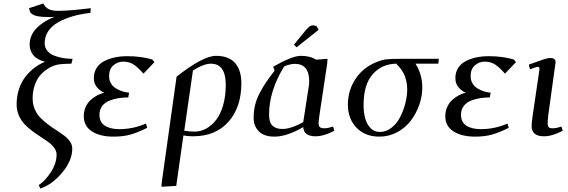

<svg xmlns="http://www.w3.org/2000/svg" viewBox="-20 -776 3257 1100"><path d="M75.2 -178.2Q75.2 -224.6 88.9 -265.6Q102.5 -306.6 126 -336.7Q149.4 -366.7 177.7 -387.9Q206.1 -409.2 237.8 -421.9Q191.9 -434.1 170.9 -460Q149.9 -485.8 149.9 -520Q149.9 -574.7 190.4 -615.5Q231 -656.2 293.9 -680.2Q281.2 -678.2 267.1 -678.2Q219.7 -678.2 192.1 -683.8Q164.6 -689.5 152.8 -706.1L146 -729L228 -755.9Q241.2 -731 261.7 -722.4Q282.2 -713.9 314 -713.9Q376.5 -713.9 500 -729L498 -702.1Q443.8 -696.3 397.9 -683.1Q352.1 -669.9 314.9 -649.4Q277.8 -628.9 256.8 -597.9Q235.8 -566.9 235.8 -528.8Q235.8 -502.9 251.7 -484.1Q267.6 -465.3 293.5 -456.1Q319.3 -446.8 344.7 -442.9Q370.1 -439 396 -439L389.2 -411.1Q360.4 -411.1 326.2 -408.2Q308.6 -406.7 289.1 -399.9Q269.5 -393.1 247.3 -377.9Q225.1 -362.8 207.5 -341.6Q189.9 -320.3 178.5 -286.1Q167 -252 167 -210.9Q167 -178.2 179.4 -149.7Q191.9 -121.1 211.9 -100.8Q231.9 -80.6 256.1 -62.5Q280.3 -44.4 304.7 -28.8Q329.1 -13.2 349.1 2Q369.1 17.1 381.6 35.9Q394 54.7 394 75.2Q394 144 336.4 212.9Q278.8 281.7 210.9 304.2L202.1 284.2Q237.8 261.7 271 210.9Q304.2 160.2 304.2 109.9Q304.2 90.3 291.5 72.3Q278.8 54.2 258.8 39.3Q238.8 24.4 214.4 8.8Q189.9 -6.8 165.3 -25.1Q140.6 -43.5 120.6 -64.5Q100.6 -85.4 87.9 -114.7Q75.2 -144 75.2 -178.2Z M460 -109.9Q460 -137.7 470.2 -161.6Q480.5 -185.5 497.8 -201.7Q515.1 -217.8 535.2 -228.8Q555.2 -239.7 577.6 -245.1Q557.1 -252 537.4 -273.9Q517.6 -295.9 517.6 -328.1Q517.6 -361.3 533.2 -386.2Q548.8 -411.1 576.4 -425.5Q604 -439.9 637.5 -447Q670.9 -454.1 710 -454.1Q787.1 -454.1 852.5 -435.1L864.7 -419.9L801.8 -354Q771 -389.6 745.8 -406.2Q720.7 -422.9 685.5 -422.9Q653.8 -422.9 629.4 -401.6Q605 -380.4 605 -339.8Q605 -320.3 612.5 -304.4Q620.1 -288.6 631.8 -278.6Q643.6 -268.6 659.7 -261.2Q675.8 -253.9 690.2 -250.2Q704.6 -246.6 719.7 -245.1L714.8 -217.8Q686.5 -217.8 660.9 -213.9Q635.3 -210 608.6 -200Q582 -189.9 565.9 -169.2Q549.8 -148.4 549.8 -119.1Q549.8 -76.2 580.3 -56.2Q610.8 -36.1 663.6 -36.1Q742.7 -36.1 815.9 -67.9L823.7 -43.9Q769 -16.6 727.3 -4.9Q685.5 6.8 629.9 6.8Q553.7 6.8 506.8 -23.2Q460 -53.2 460 -109.9Z M904.8 293.9 906.7 269 991.7 -336.9Q1143.6 -456.1 1217.8 -456.1Q1257.8 -456.1 1286.6 -443.6Q1315.4 -431.2 1331.8 -408.9Q1348.1 -386.7 1355.5 -359.6Q1362.8 -332.5 1362.8 -298.8Q1362.8 -162.1 1289.1 -78.6Q1215.3 4.9 1085.4 4.9Q1055.7 4.9 1030.8 0L989.7 289.1ZM1035.6 -26.9Q1063 -22 1095.7 -22Q1129.9 -22 1161.4 -39.3Q1192.9 -56.6 1218 -88.9Q1243.2 -121.1 1258.3 -173.1Q1273.4 -225.1 1273.4 -289.1Q1273.4 -411.1 1188.5 -411.1Q1147 -411.1 1085.4 -372.1Z M1433.1 -99.1Q1433.1 -137.2 1440.9 -171.6Q1448.7 -206.1 1466.3 -240Q1483.9 -273.9 1503.2 -302.7Q1522.5 -331.5 1553.2 -371.1L1545.4 -394Q1654.3 -456.1 1703.1 -456.1Q1758.3 -456.1 1790 -434.1L1856.4 -439L1854.5 -411.1L1810.1 -116.2Q1805.2 -79.6 1805.2 -70.8Q1805.2 -53.2 1813 -47.1Q1820.8 -41 1839.4 -41Q1857.9 -41 1888.2 -50.8L1895.5 -26.9Q1835 4.9 1788.1 4.9Q1720.2 4.9 1717.3 -47.9Q1623.5 6.8 1552.2 6.8Q1492.7 6.8 1462.9 -23.7Q1433.1 -54.2 1433.1 -99.1ZM1521.5 -119.1Q1521.5 -75.2 1540.8 -56.2Q1560.1 -37.1 1598.1 -37.1Q1626 -37.1 1659.7 -49.6Q1693.4 -62 1717.3 -76.2L1747.1 -269Q1751.5 -291 1751.5 -309.1Q1751.5 -410.2 1669.4 -410.2Q1644.5 -410.2 1608.4 -396Q1521.5 -255.4 1521.5 -119.1ZM1664.1 -520 1727.1 -597.2Q1743.2 -616.7 1752.7 -623.8Q1762.2 -630.9 1774.4 -630.9Q1778.8 -630.9 1783.9 -629.2Q1789.1 -627.4 1792 -626L1795.4 -624L1805.2 -605L1679.2 -504.9Z M1973.1 -176.8Q1973.1 -258.3 2017.6 -325Q2062 -391.6 2141.1 -421.9Q2169.9 -433.6 2195.8 -436.3Q2221.7 -439 2275.4 -439H2494.1L2491.2 -411.1H2360.4Q2399.4 -349.6 2399.4 -273.9Q2399.4 -225.1 2382.1 -175.5Q2364.7 -126 2334 -85.2Q2303.2 -44.4 2255.9 -18.8Q2208.5 6.8 2153.3 6.8Q2071.8 6.8 2022.5 -44.4Q1973.1 -95.7 1973.1 -176.8ZM2063 -174.8Q2063 -131.3 2072.3 -97.7Q2081.5 -64 2103 -42Q2124.5 -20 2156.2 -20Q2191.9 -20 2222.7 -43.9Q2253.4 -67.9 2272.5 -105Q2291.5 -142.1 2302.2 -184.1Q2313 -226.1 2313 -264.2Q2313 -291.5 2306.9 -315.9Q2300.8 -340.3 2292 -356.2Q2283.2 -372.1 2274.4 -383.8Q2265.6 -395.5 2259.8 -400.4L2253.4 -405.8V-411.1Q2169.4 -411.1 2116.2 -351.8Q2063 -292.5 2063 -174.8Z M2531.2 -109.9Q2531.2 -137.7 2541.5 -161.6Q2551.8 -185.5 2569.1 -201.7Q2586.4 -217.8 2606.4 -228.8Q2626.5 -239.7 2648.9 -245.1Q2628.4 -252 2608.6 -273.9Q2588.9 -295.9 2588.9 -328.1Q2588.9 -361.3 2604.5 -386.2Q2620.1 -411.1 2647.7 -425.5Q2675.3 -439.9 2708.7 -447Q2742.2 -454.1 2781.2 -454.1Q2858.4 -454.1 2923.8 -435.1L2936 -419.9L2873 -354Q2842.3 -389.6 2817.1 -406.2Q2792 -422.9 2756.8 -422.9Q2725.1 -422.9 2700.7 -401.6Q2676.3 -380.4 2676.3 -339.8Q2676.3 -320.3 2683.8 -304.4Q2691.4 -288.6 2703.1 -278.6Q2714.8 -268.6 2731 -261.2Q2747.1 -253.9 2761.5 -250.2Q2775.9 -246.6 2791 -245.1L2786.1 -217.8Q2757.8 -217.8 2732.2 -213.9Q2706.5 -210 2679.9 -200Q2653.3 -189.9 2637.2 -169.2Q2621.1 -148.4 2621.1 -119.1Q2621.1 -76.2 2651.6 -56.2Q2682.1 -36.1 2734.9 -36.1Q2814 -36.1 2887.2 -67.9L2895 -43.9Q2840.3 -16.6 2798.6 -4.9Q2756.8 6.8 2701.2 6.8Q2625 6.8 2578.1 -23.2Q2531.2 -53.2 2531.2 -109.9Z M3009.8 -405.8Q3073.7 -429.2 3096.4 -436.5Q3119.1 -443.8 3132.8 -443.8Q3163.1 -443.8 3163.1 -419.9Q3163.1 -418.9 3160.6 -401.9L3121.1 -116.2Q3117.7 -85.9 3117.7 -70.8Q3117.7 -52.7 3123.8 -46.9Q3129.9 -41 3147.9 -41Q3166.5 -41 3196.8 -50.8L3204.1 -26.9Q3143.6 4.9 3096.7 4.9Q3025.9 4.9 3025.9 -54.2Q3025.9 -72.8 3031.7 -113.8L3069.8 -372.1Q3072.8 -393.1 3063 -393.1Q3051.8 -393.1 3016.1 -378.9Z"/></svg>

Font: Dehuti Alt
Style: Bold-Italic
Weight: 700
Version: Version 1.2